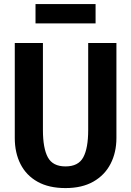

<svg xmlns="http://www.w3.org/2000/svg" viewBox="-20 -924 655 959"><path d="M561.5 -709.2V-234.9Q561.5 -162.6 532.3 -105.9Q503.1 -49.2 446.4 -16.9Q389.7 15.4 307.2 15.4Q224.1 15.4 167.7 -16.2Q111.3 -47.7 82.6 -104.1Q53.8 -160.5 53.8 -234.9V-709.2H194.4V-274.4Q194.4 -183.6 219 -138.2Q243.6 -92.8 307.2 -92.8Q371.3 -92.8 395.9 -138.2Q420.5 -183.6 420.5 -274.4V-709.2ZM457.4 -807.2H157.4V-903.6H457.4Z"/></svg>

Font: Fira Code SemiBold
Style: Regular
Weight: 600
Designer: Carrois Corporate, Edenspiekermann AG, Nikita Prokopov
Foundry: Carrois Corporate, Edenspiekermann AG, Nikita Prokopov
Version: Version 6.002